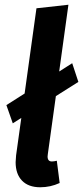

<svg xmlns="http://www.w3.org/2000/svg" viewBox="-20 -776 351 811"><path d="M220 -97 232 -3Q193 15 150 15Q100 15 73 -13Q46 -41 46 -91Q46 -100 48 -120L70 -278L34 -255L7 -332L84 -381L134 -741L269 -756L230 -474L285 -509L311 -430L216 -370L182 -125Q181 -121 181 -115Q181 -94 199 -94Q208 -94 220 -97Z"/></svg>

Font: Fira Sans Compressed SemiBold
Style: Italic
Weight: 600
Width: 1
Italic angle: -8°
Designer: bBox Type GmbH & Carrois Corporate GbR & Edenspiekermann AG
Foundry: bBox Type GmbH & Carrois Corporate GbR & Edenspiekermann AG
Version: Version 4.301